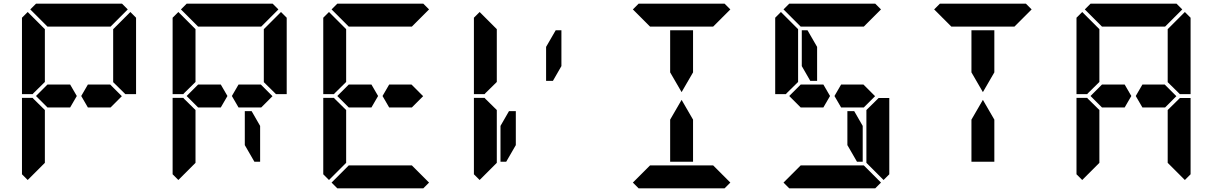

<svg xmlns="http://www.w3.org/2000/svg" viewBox="-20 -1020 6568 1040"><path d="M161 -515 157 -510H99V-924L130 -955L223 -862V-698V-590V-576ZM577 -562 640 -499 579 -438H551H515H456L420 -500L456 -562H515H552ZM223 -144V-138L130 -45L99 -76V-490H157L161 -485L223 -424V-384V-302ZM686 -955 717 -924V-510H659L655 -514L593 -575V-586V-698V-856V-862ZM144 -969 175 -1000H346H470H641L672 -969L579 -876H554H470H346H262H243H237ZM360 -562 396 -500 360 -438H301H264H237L175 -500L237 -562H264H301Z M977 -515 973 -510H915V-924L946 -955L1039 -862V-698V-590V-576ZM1393 -562 1456 -499 1395 -438H1367H1331H1272L1236 -500L1272 -562H1331H1368ZM1039 -144V-138L946 -45L915 -76V-490H973L977 -485L1039 -424V-384V-302ZM1502 -955 1533 -924V-510H1475L1471 -514L1409 -575V-586V-698V-856V-862ZM1389 -338V-144H1358L1306 -234V-418H1343ZM960 -969 991 -1000H1162H1286H1457L1488 -969L1395 -876H1370H1286H1162H1078H1059H1053ZM1176 -562 1212 -500 1176 -438H1117H1080H1053L991 -500L1053 -562H1080H1117Z M1793 -515 1789 -510H1731V-924L1762 -955L1855 -862V-698V-590V-576ZM2209 -562 2272 -499 2211 -438H2183H2147H2088L2052 -500L2088 -562H2147H2184ZM1855 -144V-138L1762 -45L1731 -76V-490H1789L1793 -485L1855 -424V-384V-302ZM2304 -31 2273 0H2102H1978H1807L1776 -31L1869 -124H1894H1978H2102H2186H2211ZM1776 -969 1807 -1000H1978H2102H2273L2304 -969L2211 -876H2186H2102H1978H1894H1875H1869ZM1992 -562 2028 -500 1992 -438H1933H1896H1869L1807 -500L1869 -562H1896H1933Z M2609 -515 2605 -510H2547V-924L2578 -955L2671 -862V-698V-590V-576ZM2671 -144V-138L2578 -45L2547 -76V-490H2605L2609 -485L2671 -424V-384V-302ZM2938 -766 2990 -856H3021V-662L2975 -582H2938ZM2774 -234 2722 -144H2691V-338L2737 -418H2774Z M3610 -731V-856H3734V-731V-628L3672 -521L3610 -628ZM3936 -31 3905 0H3734H3610H3439L3408 -31L3501 -124H3526H3610H3734H3818H3843ZM3408 -969 3439 -1000H3610H3734H3905L3936 -969L3843 -876H3818H3734H3610H3526H3507H3501ZM3734 -269V-144H3610V-269V-372L3672 -479L3734 -372Z M4241 -515 4237 -510H4179V-924L4210 -955L4303 -862V-698V-590V-576ZM4657 -562 4720 -499 4659 -438H4631H4595H4536L4500 -500L4536 -562H4595H4632ZM4735 -485 4739 -489H4797V-76L4766 -45L4673 -138V-144V-302V-396V-424ZM4653 -338V-144H4622L4570 -234V-418H4607ZM4752 -31 4721 0H4550H4426H4255L4224 -31L4317 -124H4342H4426H4550H4634H4659ZM4224 -969 4255 -1000H4426H4550H4721L4752 -969L4659 -876H4634H4550H4426H4342H4323H4317ZM4440 -562 4476 -500 4440 -438H4381H4344H4317L4255 -500L4317 -562H4344H4381ZM4323 -662V-856H4354L4406 -766V-582H4369Z M5242 -731V-856H5366V-731V-628L5304 -521L5242 -628ZM5040 -969 5071 -1000H5242H5366H5537L5568 -969L5475 -876H5450H5366H5242H5158H5139H5133ZM5366 -269V-144H5242V-269V-372L5304 -479L5366 -372Z M5873 -515 5869 -510H5811V-924L5842 -955L5935 -862V-698V-590V-576ZM6289 -562 6352 -499 6291 -438H6263H6227H6168L6132 -500L6168 -562H6227H6264ZM5935 -144V-138L5842 -45L5811 -76V-490H5869L5873 -485L5935 -424V-384V-302ZM6367 -485 6371 -489H6429V-76L6398 -45L6305 -138V-144V-302V-396V-424ZM6398 -955 6429 -924V-510H6371L6367 -514L6305 -575V-586V-698V-856V-862ZM5856 -969 5887 -1000H6058H6182H6353L6384 -969L6291 -876H6266H6182H6058H5974H5955H5949ZM6072 -562 6108 -500 6072 -438H6013H5976H5949L5887 -500L5949 -562H5976H6013Z"/></svg>

Font: DSEG14 Classic
Style: Bold
Weight: 700
Designer: Keshikan(Twitter:@keshinomi_88pro)
Version: Version 0.46